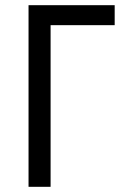

<svg xmlns="http://www.w3.org/2000/svg" viewBox="-20 -720 472 740"><path d="M90 0H175V-623H422V-700H90Z"/></svg>

Font: Finlandica
Style: Regular
Weight: 400
Designer: Niklas Ekholm, Juho Hiilivirta, Jaakko Suomalainen
Foundry: Helsinki Type Studio
Version: Version 2.000;Glyphs 3.2 (3202)